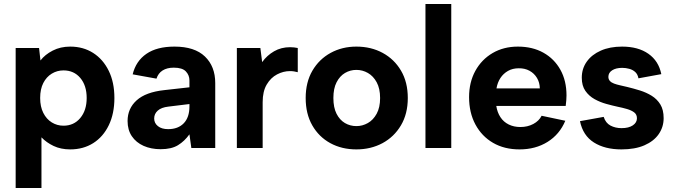

<svg xmlns="http://www.w3.org/2000/svg" viewBox="-20 -740 3366 960"><path d="M58.3 200V-500H175.3L182.3 -437.6Q204.8 -467.1 243.5 -487Q282.2 -507 331.1 -507Q396 -507 445.8 -475.3Q495.5 -443.5 523.7 -386Q552 -328.5 552 -250Q552 -172 524 -114Q496 -56 446.3 -24.5Q396.5 7 331.1 7Q284.2 7 248 -10.2Q211.8 -27.4 187.3 -53.3V200ZM297.4 -111.5Q349.2 -111.5 381.3 -149.8Q413.4 -188.2 413.4 -250Q413.4 -312.3 381.6 -350.1Q349.7 -388 297.4 -388Q265.5 -388 238.9 -371.8Q212.2 -355.6 196.5 -325Q180.8 -294.4 180.8 -250Q180.8 -206.6 196.5 -175.5Q212.2 -144.4 238.9 -127.9Q265.5 -111.5 297.4 -111.5Z M783.3 6Q735.4 6 697.9 -10.7Q660.4 -27.5 639.1 -59Q617.9 -90.5 617.9 -135Q617.9 -197.5 663.4 -238.5Q708.8 -279.5 801.9 -289.5L927.2 -303.5V-337.9Q927.2 -363.8 909.5 -382.7Q891.8 -401.7 849 -401.7Q815.2 -401.7 793 -387.7Q770.9 -373.7 762.4 -346.8L643.4 -368.3Q659.4 -434.4 711.9 -470.7Q764.4 -507 852.5 -507Q953.1 -507 1004.6 -457.5Q1056.2 -407.9 1056.2 -324.8V0H936.7L927.2 -68.4Q902.6 -34 869.9 -14Q837.3 6 783.3 6ZM820.7 -94.3Q870.4 -94.3 898.8 -123.7Q927.2 -153.1 927.2 -207.9V-219.8L821.5 -206.9Q786.7 -202.9 768.8 -187Q750.9 -171 750.9 -147.6Q750.9 -124.2 769.6 -109.3Q788.3 -94.3 820.7 -94.3Z M1164.3 0V-500H1281.8L1290.8 -429.5Q1314.8 -463 1350.3 -483.5Q1385.8 -504 1430.3 -504Q1439.8 -504 1449.6 -503Q1459.3 -502 1468.8 -500V-379Q1459.3 -381.5 1449.8 -383Q1440.3 -384.5 1429.8 -384.5Q1396.8 -384.5 1365.3 -368Q1333.8 -351.6 1313.6 -317.3Q1293.3 -283.1 1293.3 -229.1V0Z M1761.9 7Q1688.9 7 1631.7 -24.2Q1574.4 -55.5 1541.4 -113.1Q1508.4 -170.8 1508.4 -250Q1508.4 -329 1542 -386.5Q1575.6 -444 1633.1 -475.5Q1690.7 -507 1761.9 -507Q1835.3 -507 1893.4 -475.5Q1951.5 -444 1985.2 -386.5Q2019 -329 2019 -250Q2019 -171 1984.7 -113.2Q1950.5 -55.5 1892.4 -24.2Q1834.3 7 1761.9 7ZM1762.2 -109.5Q1792.2 -109.5 1819.1 -124.7Q1846.1 -139.9 1863.3 -171.2Q1880.5 -202.5 1880.5 -249.9Q1880.5 -297.3 1863.5 -328.5Q1846.6 -359.7 1819.6 -375.1Q1792.7 -390.5 1761.9 -390.5Q1731.1 -390.5 1704.9 -375.1Q1678.8 -359.6 1662.9 -328.6Q1646.9 -297.6 1646.9 -250Q1646.9 -202.4 1662.6 -171.4Q1678.3 -140.4 1704.4 -124.9Q1730.6 -109.5 1762.2 -109.5Z M2107.3 0V-720H2236.3V0Z M2577.5 7Q2501.9 7 2445.4 -25.7Q2388.9 -58.5 2357.1 -117.5Q2325.4 -176.5 2325.4 -254.5Q2325.4 -328.5 2356.6 -385.5Q2387.9 -442.5 2443.1 -474.8Q2498.4 -507 2569.4 -507Q2642.5 -507 2697 -476.5Q2751.5 -446 2782 -391.2Q2812.5 -336.5 2812.5 -262.9Q2812.5 -251.9 2811.5 -239Q2810.5 -226 2808.5 -210.4H2461.4Q2466.4 -178.1 2482.1 -154.2Q2497.8 -130.3 2523.5 -117.6Q2549.1 -104.9 2582 -104.9Q2617.9 -104.9 2646.5 -120.1Q2675.1 -135.3 2688.1 -161.2L2806.6 -136.2Q2778.1 -68.1 2717.8 -30.5Q2657.5 7 2577.5 7ZM2462.4 -298.1H2679.1Q2678.6 -327.4 2664.9 -350.3Q2651.2 -373.2 2627.5 -386.2Q2603.9 -399.1 2573.5 -398.6Q2543.1 -398.6 2519.9 -385.4Q2496.7 -372.2 2482 -349.8Q2467.4 -327.4 2462.4 -298.1Z M3087.1 7Q3004.4 7 2949.6 -27.6Q2894.8 -62.1 2879.9 -134.2L2998.4 -155.6Q3008.3 -124.8 3032.7 -112Q3057.1 -99.3 3087.5 -99.3Q3123.9 -99.3 3144.3 -113.3Q3164.7 -127.2 3164.7 -148.6Q3164.7 -167.5 3151 -178Q3137.3 -188.4 3115.1 -194.9Q3092.9 -201.4 3067.9 -206.4Q3042.5 -211.9 3011.7 -220.4Q2980.9 -228.8 2952.9 -244.3Q2924.9 -259.8 2906.9 -285.6Q2888.9 -311.4 2888.9 -351.4Q2888.9 -396.9 2913.9 -431.9Q2938.9 -467 2984.2 -487Q3029.4 -507 3090.5 -507Q3170.7 -507 3221.9 -471.2Q3273.2 -435.4 3286.6 -369.3L3172.2 -348.4Q3168.7 -368.3 3156.3 -379.8Q3143.8 -391.2 3126.4 -395.9Q3109 -400.7 3091 -400.7Q3059.7 -400.7 3040.8 -388.5Q3021.9 -376.3 3021.9 -355.9Q3021.9 -343.5 3029.4 -335.3Q3036.8 -327 3050.3 -322.1Q3063.8 -317.1 3080.7 -313.4Q3097.7 -309.6 3116.6 -305.1Q3147.6 -297.6 3179.6 -287.7Q3211.6 -277.7 3238.4 -261.2Q3265.2 -244.6 3281.7 -217.9Q3298.2 -191.1 3298.2 -149.1Q3298.2 -105.1 3273.7 -69.5Q3249.2 -34 3202.1 -13.5Q3155.1 7 3087.1 7Z"/></svg>

Font: Envelope Sans Variable
Style: Regular
Weight: 500
Designer: Andreas Rasmussen / Norman Anderson
Foundry: mail.de GmbH
Version: Version 1.150